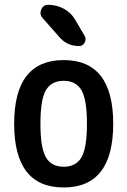

<svg xmlns="http://www.w3.org/2000/svg" viewBox="-20 -785 540 814"><path d="M325.2 -402.8Q301.8 -442.4 250 -442.4Q198.2 -442.4 174.8 -402.8Q151.4 -363.3 151.4 -260.3Q151.4 -157.2 174.8 -117.7Q198.2 -78.1 250 -78.1Q301.8 -78.1 325.2 -117.7Q348.6 -157.2 348.6 -260.3Q348.6 -363.3 325.2 -402.8ZM460 -260.3Q460 9.8 250 9.8Q40 9.8 40 -260.3Q40 -530.3 250 -530.3Q460 -530.3 460 -260.3ZM184.6 -764.6Q219.7 -764.6 250.5 -748Q281.2 -731.4 298.8 -701.2L338.9 -632.8Q346.7 -619.1 338.9 -604.5Q331.1 -589.8 315.4 -589.8Q264.6 -589.8 232.4 -627L160.2 -709Q146.5 -724.6 154.8 -744.6Q163.1 -764.6 184.6 -764.6Z"/></svg>

Font: Rounded-X Mgen+ 1m medium
Style: Regular
Weight: 500
Designer: [Source Han Sans]
Ryoko NISHIZUKA  (kana & ideographs); Paul D. Hunt (Latin, Greek & Cyrillic); Wenlong ZHANG  (bopomofo
Version: Version 1.059.20150602